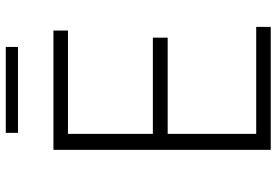

<svg xmlns="http://www.w3.org/2000/svg" viewBox="-162 -768 930 645"><g transform="rotate(-90 302.5 -445.0)"><path d="M467.8 -849.1H179.2V-890.1H467.8ZM535.2 0H122.1V-730H522.9V-681.2H175.8V-396H499V-346.2H175.8V-48.8H535.2Z"/></g></svg>

Font: Sora ExtraLight
Style: Regular
Weight: 200
Designer: Jonathan Barnbrook, Julián Moncada
Foundry: Barnbrook Fonts
Version: Version 2.000